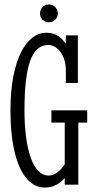

<svg xmlns="http://www.w3.org/2000/svg" viewBox="-20 -830 430 863"><path d="M332 0V-279H372V-334H211V-279H271V-92C252 -62 226 -41 199 -41C126 -41 90 -164 90 -335C90 -532 122 -628 197 -628C232 -628 276 -590 276 -512V-457H330V-671H276V-633C256 -661 233 -683 187 -683C104 -683 27 -571 27 -335C27 -99 93 13 181 13C212 13 242 3 271 -30V0ZM160 -769C160 -747 177 -730 199 -730C222 -730 240 -747 240 -769C240 -792 222 -810 199 -810C177 -810 160 -792 160 -769Z"/></svg>

Font: Stint Ultra Condensed
Style: Regular
Weight: 400
Width: 1
Designer: Astigmatic (AOETI)
Foundry: Astigmatic (AOETI)
Version: Version 1.000